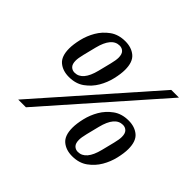

<svg xmlns="http://www.w3.org/2000/svg" viewBox="-160 -932 1165 1165"><g transform="rotate(45 423.0 -349.0)"><path d="M230 -357Q297 -357 325 -469Q337 -517 346 -553Q355 -589 355 -610Q355 -640 341.5 -653.5Q328 -667 308 -667Q241 -667 213 -555Q201 -507 192 -471Q183 -435 183 -414Q183 -384 196.5 -370.5Q210 -357 230 -357ZM584 -31Q651 -31 679 -143Q691 -191 700 -227Q709 -263 709 -284Q709 -314 695.5 -327.5Q682 -341 662 -341Q595 -341 567 -229Q555 -181 546 -145Q537 -109 537 -88Q537 -58 550.5 -44.5Q564 -31 584 -31ZM224 -314Q171 -314 137 -342.5Q103 -371 103 -438Q103 -473 114 -520Q125 -567 149.5 -609Q174 -651 214.5 -680.5Q255 -710 314 -710Q367 -710 401 -681.5Q435 -653 435 -586Q435 -551 424 -504Q413 -457 388.5 -415Q364 -373 323.5 -343.5Q283 -314 224 -314ZM578 12Q525 12 491 -16.5Q457 -45 457 -112Q457 -147 468 -194Q479 -241 503.5 -283Q528 -325 568.5 -354.5Q609 -384 668 -384Q721 -384 755 -355.5Q789 -327 789 -260Q789 -225 778 -178Q767 -131 742.5 -89Q718 -47 677.5 -17.5Q637 12 578 12ZM719 -698H785L170 0H104Z"/></g></svg>

Font: IBM Plex Serif Medm
Style: Italic
Weight: 500
Italic angle: -14°
Designer: Mike Abbink, Paul van der Laan, Pieter van Rosmalen
Foundry: Bold Monday
Version: Version 3.001